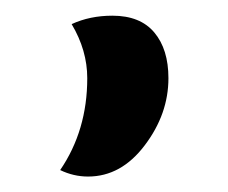

<svg xmlns="http://www.w3.org/2000/svg" viewBox="-20 -108 292 246"><path d="M124 -87.9Q159.7 -87.9 177.7 -66.4Q195.8 -44.9 195.8 -7.8Q195.8 38.1 165.5 78.1Q135.3 118.2 92.8 118.2Q74.2 118.2 57.1 109.9Q91.8 59.1 91.8 -7.8Q91.8 -43.5 71.8 -77.1Q95.2 -87.9 124 -87.9Z"/></svg>

Font: Sansita Light
Style: Regular
Weight: 300
Designer: Pablo Cosgaya
Foundry: Omnibus-Type
Version: Version 1.006;hotconv 1.0.109;makeotfexe 2.5.65596